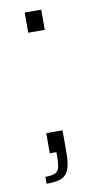

<svg xmlns="http://www.w3.org/2000/svg" viewBox="-75 -545 342 685"><g transform="rotate(-10 96.0 -202.5)"><path d="M37 105V80Q61 80 72.5 74.5Q84 69 87.5 55Q91 41 91 17V0H67V-73H126V4Q126 34 122 53.5Q118 73 108.5 84.5Q99 96 82 100.5Q65 105 37 105ZM66 -437V-510H126V-437Z"/></g></svg>

Font: Saira SemiExpanded ExtraLight
Style: Regular
Weight: 250
Width: 6
Designer: Hector Gatti with collaboration of the Omnibus-Type team
Foundry: Omnibus-Type
Version: Version 1.101